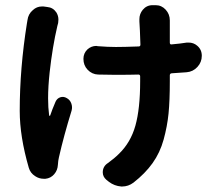

<svg xmlns="http://www.w3.org/2000/svg" viewBox="-20 -630 841 727"><path d="M84 -553.7Q86.9 -577.1 104.5 -591.8Q119.1 -605.5 138.7 -605.5Q141.6 -605.5 144.5 -605.5L159.2 -603.5Q180.7 -601.6 193.4 -583Q201.2 -570.3 201.2 -555.7Q201.2 -549.8 200.2 -543Q198.2 -537.1 197.3 -532.2Q178.7 -453.1 168 -356.4Q162.1 -301.8 162.1 -257.8Q162.1 -222.7 166 -193.4Q166 -191.4 167.5 -191.4Q168.9 -191.4 169.9 -192.4Q177.7 -215.8 190.4 -245.1Q196.3 -257.8 208.5 -261.7Q220.7 -265.6 232.4 -258.8Q245.1 -252 250 -238.3Q254.9 -224.6 251 -210.9Q221.7 -116.2 203.1 -34.2Q200.2 -22.5 199.2 -5.9Q198.2 14.6 185.1 29.8Q171.9 44.9 152.3 46.9Q148.4 46.9 145.5 46.9Q127.9 46.9 113.3 37.1Q94.7 25.4 88.9 4.9Q54.7 -113.3 54.7 -210Q54.7 -371.1 82 -542Q83 -547.9 84 -553.7ZM687.5 -468.8Q690.4 -468.8 694.3 -468.8Q712.9 -468.8 726.6 -457Q744.1 -442.4 744.1 -418.9Q744.1 -394.5 727.5 -376.5Q710.9 -358.4 686.5 -356.4Q661.1 -354.5 629.9 -352.5Q623 -351.6 623 -344.7V-321.3Q623 -249 618.2 -200.2Q613.3 -151.4 599.6 -101.6Q585.9 -51.8 557.6 -12.2Q529.3 27.3 485.4 61.5Q465.8 76.2 442.4 76.2Q440.4 76.2 439.5 76.2Q413.1 74.2 392.6 58.6L382.8 50.8Q369.1 39.1 369.1 22.5Q369.1 0 388.7 -12.7Q413.1 -30.3 429.7 -46.9Q474.6 -89.8 492.7 -154.3Q510.7 -218.8 510.7 -322.3V-340.8Q510.7 -347.7 503.9 -347.7Q475.6 -346.7 416 -346.7Q382.8 -346.7 351.6 -347.7Q328.1 -348.6 311.5 -366.2Q295.9 -382.8 295.9 -407.2Q295.9 -428.7 311.5 -443.4Q326.2 -456.1 344.7 -456.1Q347.7 -456.1 350.6 -455.1Q388.7 -452.1 418.9 -452.1Q449.2 -452.1 504.9 -454.1Q511.7 -454.1 511.7 -460.9Q509.8 -522.5 507.8 -548.8Q507.8 -555.7 507.8 -557.6Q507.8 -577.1 520.5 -592.8Q535.2 -610.4 557.6 -610.4H569.3Q591.8 -610.4 607.4 -593.3Q623 -576.2 623 -552.7Q623 -552.7 623 -551.8V-468.8Q623 -460.9 629.9 -461.9Q663.1 -464.8 687.5 -468.8Z"/></svg>

Font: Gen Jyuu Gothic P Bold
Style: Bold
Weight: 700
Designer: [Source Han Sans]
Ryoko NISHIZUKA  (kana & ideographs); Paul D. Hunt (Latin, Greek & Cyrillic); Wenlong ZHANG  (bopomofo
Version: Version 1.002.20150607